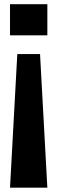

<svg xmlns="http://www.w3.org/2000/svg" viewBox="-20 -826 267 899"><path d="M26.9 -660.6V-806.2H201.7V-660.6ZM26.9 52.7 61 -572.8H167.5L201.7 52.7Z"/></svg>

Font: Anton SC
Style: Regular
Weight: 400
Designer: Vernon Adams
Foundry: Vernon Adams
Version: Version 2.116; ttfautohint (v1.8.4.7-5d5b)